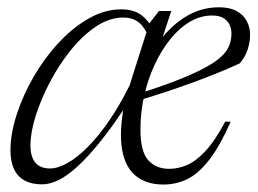

<svg xmlns="http://www.w3.org/2000/svg" viewBox="-20 -484 690 514"><path d="M408 -362.5 396.5 -359Q428.5 -407.5 471.8 -436Q515 -464.5 566.5 -464.5Q595 -464.5 613.2 -454.5Q631.5 -444.5 640.5 -427.8Q649.5 -411 649.5 -391Q649.5 -371.5 643 -351.5Q636.5 -331.5 622 -314.5Q597.5 -303 566.2 -290.2Q535 -277.5 499.8 -264.5Q464.5 -251.5 427.5 -239.2Q390.5 -227 354 -216L355 -234.5Q415 -253.5 456.5 -270Q498 -286.5 525 -300.8Q552 -315 567.2 -328Q582.5 -341 589.2 -353Q596 -365 598 -377.5Q601.5 -395.5 597.5 -410Q593.5 -424.5 581.5 -433.5Q569.5 -442.5 548 -442.5Q517 -442.5 488.5 -425.8Q460 -409 436 -379.2Q412 -349.5 394 -310.8Q376 -272 366 -227.8Q356 -183.5 356 -137.5Q356 -78 377 -55Q398 -32 433 -32Q456 -32 479.8 -41.8Q503.5 -51.5 529.2 -78.8Q555 -106 583 -158.5L597.5 -158Q567.5 -90.5 538.5 -54Q509.5 -17.5 480 -3.8Q450.5 10 417.5 10Q372.5 10 344 -12.8Q315.5 -35.5 307 -82.8Q298.5 -130 312.5 -204L317 -200Q280 -144 247.8 -104Q215.5 -64 188 -38.8Q160.5 -13.5 137 -2Q113.5 9.5 92.5 9.5Q64.5 9.5 45.5 -1Q26.5 -11.5 17.2 -32Q8 -52.5 8 -81.5Q8 -125.5 24.5 -176.8Q41 -228 69.8 -278Q98.5 -328 136.5 -369Q174.5 -410 217.5 -434.5Q260.5 -459 304.5 -459Q337.5 -459 357.8 -444Q378 -429 393 -401L378 -384.5Q368 -410.5 351.8 -423.8Q335.5 -437 310 -437Q272.5 -437 236.2 -412.5Q200 -388 168.5 -348.5Q137 -309 113 -263Q89 -217 75.2 -172.8Q61.5 -128.5 61.5 -95Q61.5 -64.5 74.5 -48.8Q87.5 -33 114 -33Q135 -33 161.5 -48Q188 -63 216.2 -91.8Q244.5 -120.5 272.8 -161.8Q301 -203 327 -255.5L379.5 -421L405.5 -454.5H438.5Z"/></svg>

Font: Newsreader 36pt Light
Style: Italic
Weight: 300
Italic angle: -17°
Designer: Hugues Gentile
Foundry: Production Type
Version: Version 1.003